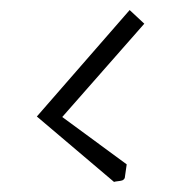

<svg xmlns="http://www.w3.org/2000/svg" viewBox="-20 -482 362 384"><path d="M239.3 -461.9 268.6 -434.6 104.5 -248 233.4 -153.3 229.5 -126Q227.5 -122.1 224.1 -121.1Q220.7 -120.1 215.8 -119.6Q210.9 -119.1 208 -118.2L53.7 -249Z"/></svg>

Font: Shelly2023
Style: Regular
Weight: 400
Version: Version 0.2